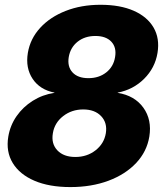

<svg xmlns="http://www.w3.org/2000/svg" viewBox="-20 -759 672 791"><path d="M270 11.7Q182.6 11.7 121.8 -14.4Q61 -40.5 32.5 -87.4Q3.9 -134.3 14.2 -196.3Q22 -242.7 48.3 -280.5Q74.7 -318.4 115 -343.8Q155.3 -369.1 204.1 -376.5L204.6 -377.4Q144.5 -389.2 114.5 -434.1Q84.5 -479 94.7 -541Q104.5 -599.6 145.5 -644.3Q186.5 -689 250.7 -714.1Q314.9 -739.3 394 -739.3Q475.1 -739.3 531 -714.6Q586.9 -689.9 612.8 -645.3Q638.7 -600.6 628.9 -541Q618.7 -479 573.7 -434.3Q528.8 -389.6 464.8 -377.4V-376.5Q534.7 -365.2 570.6 -315.4Q606.4 -265.6 595.2 -196.3Q585 -134.3 540.8 -87.4Q496.6 -40.5 426.8 -14.4Q356.9 11.7 270 11.7ZM290.5 -112.3Q338.4 -112.3 373.5 -139.6Q408.7 -167 416 -210Q422.9 -252.9 396.7 -280.5Q370.6 -308.1 322.8 -308.1Q275.4 -308.1 240 -280.5Q204.6 -252.9 197.8 -210Q190.4 -167 216.3 -139.6Q242.2 -112.3 290.5 -112.3ZM344.2 -437Q387.7 -437 417.7 -460.7Q447.8 -484.4 454.1 -523.9Q460.9 -563.5 438.7 -587.2Q416.5 -610.8 373 -610.8Q329.6 -610.8 299.8 -587.2Q270 -563.5 263.2 -523.9Q256.8 -484.4 278.8 -460.7Q300.8 -437 344.2 -437Z"/></svg>

Font: Inter Display Extra Bold
Style: Italic
Weight: 800
Italic angle: -9.39999°
Designer: Rasmus Andersson
Foundry: rsms
Version: Version 4.000;git-4fc901f